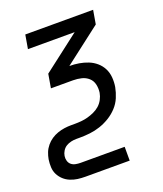

<svg xmlns="http://www.w3.org/2000/svg" viewBox="-143 -610 779 915"><g transform="rotate(-20 246.5 -152.5)"><path d="M356 215H132Q112 215 93 212.5Q74 210 56 202.5Q38 195 24.5 182.5Q11 170 2.5 153.5Q-6 137 -7 117Q-8 97 -5 77Q-2 60 4.5 43.5Q11 27 23 12.5Q35 -2 50 -12Q65 -22 82 -28Q99 -34 116.5 -36.5Q134 -39 151 -39H170Q186 -39 203 -40.5Q220 -42 236.5 -46.5Q253 -51 269.5 -58.5Q286 -66 299 -77.5Q312 -89 320.5 -105Q329 -121 332 -138Q335 -159 330.5 -179.5Q326 -200 311 -213.5Q296 -227 275.5 -232Q255 -237 233 -237H121L133 -307L319 -450H82L94 -520H438L426 -450L240 -307Q265 -307 288.5 -303Q312 -299 333.5 -290.5Q355 -282 372.5 -267Q390 -252 400.5 -231.5Q411 -211 413 -186.5Q415 -162 411 -138Q406 -112 395.5 -87Q385 -62 366 -41.5Q347 -21 323 -6.5Q299 8 273.5 16.5Q248 25 222 28Q196 31 170 31H152Q139 31 125.5 34Q112 37 100.5 44Q89 51 81.5 63Q74 75 72 88Q70 101 73.5 113Q77 125 86 132.5Q95 140 107.5 142.5Q120 145 133 145H356Z"/></g></svg>

Font: Iosevka Oblique
Style: Regular
Weight: 400
Italic angle: -9°
Monospace: yes
Designer: Belleve Invis
Foundry: Belleve Invis
Version: Version 32.5.0; ttfautohint (v1.8.4)